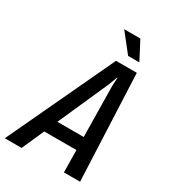

<svg xmlns="http://www.w3.org/2000/svg" viewBox="-258 -973 964 1080"><g transform="rotate(30 223.5 -433.5)"><path d="M331 -144H122L58 0H-51L273 -690H408L438 0H333ZM330 -228 325 -557 328 -611H325L305 -557L159 -228ZM224 -867H329L391 -748H318Z"/></g></svg>

Font: Decalotype Medium Italic
Style: Regular
Weight: 500
Italic angle: -12°
Designer: Alfredo Marco Pradil
Foundry: Alfredo Marco Pradil
Version: Version 1.0